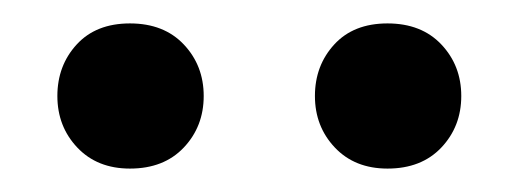

<svg xmlns="http://www.w3.org/2000/svg" viewBox="-20 -699 442 164"><path d="M311 -555Q283 -555 266 -573Q249 -591 249 -617Q249 -643 265.5 -661Q282 -679 311 -679Q340 -679 357 -661Q374 -643 374 -617Q374 -591 357 -573Q340 -555 311 -555ZM91 -555Q63 -555 46 -573Q29 -591 29 -617Q29 -643 45.5 -661Q62 -679 91 -679Q120 -679 137 -661Q154 -643 154 -617Q154 -591 137 -573Q120 -555 91 -555Z"/></svg>

Font: STIX Two Text Medium
Style: Regular
Weight: 500
Designer: Ross Mills, John Hudson & Paul Hanslow, Tiro Typeworks Ltd; with prior portions MicroPress Inc., and Coen Hoffman.
Foundry: Tiro Typeworks Ltd
Version: Version 2.13 b171